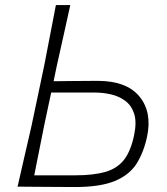

<svg xmlns="http://www.w3.org/2000/svg" viewBox="-20 -733 655 754"><path d="M274 1.5Q207 1.5 153 0.8Q99 0 49 0Q62.5 -59.5 75.5 -115.8Q88.5 -172 103.5 -237.5L153 -472.5Q166 -540 177 -596.5Q188 -653 199.5 -713H256Q242.5 -652.5 230.2 -596.2Q218 -540 202.5 -472L190.5 -414Q220 -414.5 263.8 -414.8Q307.5 -415 362.5 -415.5Q477 -415.5 527.5 -354.2Q578 -293 557.5 -196Q544 -133.5 515.8 -89.5Q487.5 -45.5 430.5 -22Q373.5 1.5 274 1.5ZM114.5 -44.5H275Q347.5 -44.5 394 -58Q440.5 -71.5 467 -105.5Q493.5 -139.5 506.5 -201.5Q517.5 -253.5 506.8 -286.5Q496 -319.5 471.2 -337.5Q446.5 -355.5 415.2 -362.5Q384 -369.5 354.5 -369.5H181L154.5 -245Q143.5 -190 134 -142.5Q124.5 -95 114.5 -44.5Z"/></svg>

Font: Commissioner Loud ExtraLight
Style: Italic
Weight: 200
Italic angle: -12°
Designer: Kostas Bartsokas
Foundry: Kostas Bartsokas
Version: Version 1.000; ttfautohint (v1.8.3)